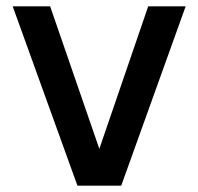

<svg xmlns="http://www.w3.org/2000/svg" viewBox="-20 -576 625 605"><path d="M565 -556 362 9H224L20 -556H138L293 -107L447 -556Z"/></svg>

Font: Biryani SemiBold
Style: Regular
Weight: 600
Designer: Dan Reynolds and Mathieu Réguer
Foundry: Dan Reynolds and Mathieu Réguer
Version: Version 1.004; ttfautohint (v1.1) -l 5 -r 5 -G 72 -x 0 -D la